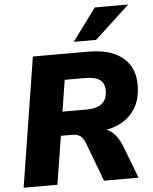

<svg xmlns="http://www.w3.org/2000/svg" viewBox="-61 -992 829 1042"><g transform="rotate(-5 353.0 -470.5)"><path d="M25 0 137 -705H440Q521 -705 576.5 -681Q632 -657 661 -612Q690 -567 690 -504Q690 -421 654 -368Q618 -315 555 -290Q492 -265 411 -265V-283H448Q500 -283 532 -255Q564 -227 583 -178L651 0H463L383 -212Q376 -230 366.5 -241.5Q357 -253 344 -258Q331 -263 311 -263H251L209 0ZM271 -393H404Q458 -393 486.5 -416.5Q515 -440 515 -487Q515 -526 489.5 -545Q464 -564 409 -564H298ZM365 -765 495 -941H677L487 -765Z"/></g></svg>

Font: Nunito Sans 12pt ExtraLight 12pt Black
Style: Italic
Weight: 900
Italic angle: -9°
Version: Version 3.101;gftools[0.9.27]